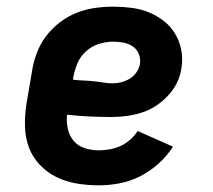

<svg xmlns="http://www.w3.org/2000/svg" viewBox="-20 -548 640 576"><path d="M276 8Q242 8 210 2.5Q178 -3 150 -16.5Q122 -30 100 -53Q78 -76 67 -105Q56 -134 55 -167.5Q54 -201 59 -234L76 -334Q80 -361 90 -388Q100 -415 117.5 -438.5Q135 -462 159 -480.5Q183 -499 209.5 -509.5Q236 -520 264 -524Q292 -528 319 -528Q347 -528 374.5 -524.5Q402 -521 426.5 -511Q451 -501 471.5 -485Q492 -469 505.5 -446.5Q519 -424 524 -397Q529 -370 524 -342Q521 -320 510.5 -299Q500 -278 483.5 -260.5Q467 -243 447 -230Q427 -217 404.5 -210Q382 -203 359.5 -200Q337 -197 315 -197Q281 -197 248 -198.5Q215 -200 181 -204Q179 -182 183.5 -161.5Q188 -141 201 -125.5Q214 -110 234.5 -103.5Q255 -97 276 -97Q293 -97 309.5 -100Q326 -103 341.5 -110Q357 -117 370.5 -129Q384 -141 393 -155L499 -108Q481 -80 455.5 -57Q430 -34 400 -19Q370 -4 338.5 2Q307 8 276 8ZM318 -298Q331 -298 344.5 -301.5Q358 -305 370 -312.5Q382 -320 390 -332Q398 -344 400 -357Q402 -373 396 -387Q390 -401 378 -409Q366 -417 351 -420Q336 -423 320 -423Q299 -423 277.5 -416.5Q256 -410 238.5 -394.5Q221 -379 212.5 -358.5Q204 -338 200 -317L199 -309Q214 -307 229 -306.5Q244 -306 259 -304.5Q274 -303 288.5 -300.5Q303 -298 318 -298Z"/></svg>

Font: Iosevka Etoile Extrabold
Style: Italic
Weight: 800
Italic angle: -9°
Designer: Belleve Invis
Foundry: Belleve Invis
Version: Version 22.1.2; ttfautohint (v1.8.4)